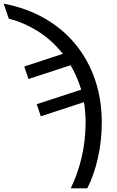

<svg xmlns="http://www.w3.org/2000/svg" viewBox="-95 -785 636 1045"><path d="M290 240Q328 162 349.5 71Q371 -20 371 -121Q371 -149 368.5 -176Q366 -203 362 -229L127 -152L105 -218L347 -297Q336 -333 321.5 -366.5Q307 -400 289 -430L60 -355L37 -423L247 -492Q187 -568 109.5 -616Q32 -664 -47 -683L-75 -765Q48 -742 147 -685.5Q246 -629 315.5 -544.5Q385 -460 422 -352Q459 -244 459 -118Q459 -20 438 74Q417 168 380 240Z"/></svg>

Font: Noto Sans
Style: Regular
Weight: 400
Designer: Monotype Design Team
Foundry: Monotype Imaging Inc.
Version: Version 1.902